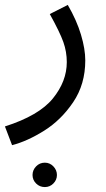

<svg xmlns="http://www.w3.org/2000/svg" viewBox="-45 -359 432 779"><path d="M-25 154Q113 110 169.5 40.5Q226 -29 226 -107Q226 -149 212 -188.5Q198 -228 157 -302L230 -339Q266 -277 283.5 -218.5Q301 -160 301 -114Q301 -17 252 55.5Q203 128 134.5 171Q66 214 4 230ZM87 351Q87 331 101.5 316Q116 301 137 301Q157 301 171.5 316Q186 331 186 351Q186 371 171.5 385.5Q157 400 137 400Q116 400 101.5 385.5Q87 371 87 351Z"/></svg>

Font: Noto Sans Arabic
Style: Regular
Weight: 400
Designer: Nadine Chahine
Foundry: Monotype Imaging Inc.
Version: Version 1.001